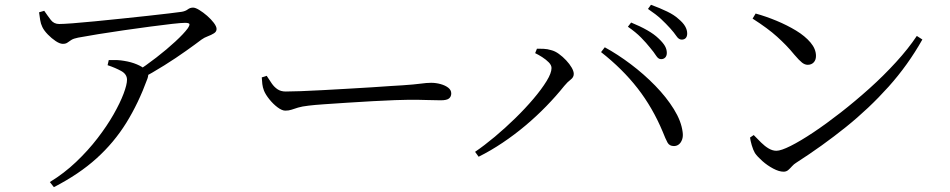

<svg xmlns="http://www.w3.org/2000/svg" viewBox="-20 -739 3960 800"><path d="M142.8 -687.7 164.3 -694Q179.6 -671.6 192.2 -655.3Q204.9 -639 226.7 -639Q242.6 -639 282.1 -641.9Q321.6 -644.8 374.6 -650.1Q427.5 -655.4 484.4 -661.2Q541.3 -667 593.7 -672.8Q646.1 -678.6 684.4 -683.1Q722.6 -687.6 736.9 -689.8Q752.5 -692.4 762.3 -699.8Q772.1 -707.3 784.4 -707.3Q794.3 -707.3 810.4 -697.4Q826.6 -687.5 843.2 -673.1Q859.8 -658.6 871.1 -643.6Q882.4 -628.5 882.4 -618.2Q882.4 -606.9 871.3 -600.1Q860.2 -593.2 845.7 -587.8Q831.1 -582.4 819.7 -574.1Q796.4 -556.3 755.3 -527.1Q714.3 -497.8 664.5 -466.6Q614.7 -435.5 563.7 -408.1L544 -437Q587.3 -465.2 631.1 -499.1Q675 -533 710.4 -565.8Q745.8 -598.5 762.3 -620.9Q771.9 -635.4 768.9 -639.6Q765.9 -643.8 750.3 -643.8Q736.1 -643.8 697 -639.5Q657.9 -635.2 605.4 -628.1Q553 -621.1 496.6 -613Q440.2 -604.8 389.6 -596.7Q339 -588.6 305.5 -582.2Q286.5 -578.5 277 -572.4Q267.6 -566.2 260.8 -561.3Q254 -556.3 241.7 -556.3Q229.4 -556.3 212.2 -567.7Q195 -579.1 179.3 -595.3Q163.5 -611.5 156.3 -626.6Q149.7 -640.2 147.4 -655.6Q145.1 -671 142.8 -687.7ZM428.3 -467.4 433.2 -488.8Q454.5 -489.3 469.1 -488.6Q483.6 -487.8 496.7 -485.5Q526.9 -480.7 550.4 -470.7Q573.9 -460.8 585.3 -449.2Q594.2 -441 596.8 -433.4Q599.4 -425.9 594.2 -410.9Q557 -309.1 506.1 -227Q455.2 -145 382.4 -79.2Q309.7 -13.3 204.4 40.8L187.7 19.5Q247.1 -16.7 297.1 -64.3Q347.1 -111.9 386.4 -163Q425.7 -214.1 453.1 -262.2Q480.5 -310.4 494.9 -348.5Q509.2 -386.6 509.2 -406.6Q509.2 -429.8 485 -443.2Q460.9 -456.5 428.3 -467.4Z M1091.2 -423.1Q1101.9 -406.1 1112.4 -391.1Q1122.8 -376.1 1136.6 -366.9Q1150.3 -357.7 1170.6 -357.7Q1193.3 -357.7 1234.2 -359.2Q1275.1 -360.7 1325.8 -363.5Q1376.6 -366.3 1429.4 -369.3Q1482.2 -372.3 1529.7 -375.3Q1577.3 -378.3 1611 -380.8Q1644.6 -383.3 1656.1 -383.5Q1706.1 -386.9 1732 -390.4Q1757.8 -394 1776.6 -394Q1796 -394 1815.5 -388.7Q1834.9 -383.4 1847.5 -373.7Q1860.2 -363.9 1860.2 -349.8Q1860.2 -336.4 1850.9 -328.8Q1841.7 -321.1 1816.2 -321.1Q1789.9 -321.1 1760.6 -322.2Q1731.2 -323.3 1685.3 -323.3Q1666.6 -323.3 1625.6 -321.8Q1584.5 -320.3 1532.4 -317.4Q1480.2 -314.5 1427.9 -311.1Q1375.5 -307.7 1332.1 -304.7Q1288.7 -301.7 1266.5 -298.9Q1238.3 -295.7 1222.2 -290.8Q1206 -285.8 1194.6 -281.9Q1183.3 -278 1168.6 -278Q1155.1 -278 1136.6 -291.7Q1118.2 -305.5 1102.6 -324.9Q1087 -344.2 1080 -361.1Q1074.5 -375.4 1073 -388.7Q1071.4 -402.1 1070.7 -416.5Z M2688.5 -540.5Q2673.2 -559.9 2651.2 -582.4Q2629.2 -604.9 2596.2 -627.6L2609.7 -645.1Q2647.4 -629.8 2676.6 -613.1Q2705.8 -596.5 2723.7 -579Q2742.6 -561.3 2750.5 -547.4Q2758.4 -533.5 2758.4 -518.7Q2758.4 -506.4 2751.9 -499.5Q2745.4 -492.5 2734.3 -492.5Q2722.9 -492.5 2713.6 -507.2Q2704.3 -521.9 2688.5 -540.5ZM2772.5 -621.1Q2754.9 -640.5 2734.5 -659.7Q2714 -678.8 2679.9 -701.8L2692.4 -719.1Q2730.3 -705.2 2759.6 -691Q2788.9 -676.9 2806.2 -660.9Q2825.9 -644.7 2834.6 -629.6Q2843.3 -614.5 2843.3 -599.6Q2843.3 -587.2 2837.3 -580.5Q2831.2 -573.9 2820.3 -573.9Q2808.3 -573.9 2798.6 -588.4Q2788.8 -602.9 2772.5 -621.1ZM2209.8 -517.6 2217.3 -536.1Q2228.8 -536.3 2244.9 -535.6Q2261 -534.9 2276.5 -530.1Q2292.5 -526.2 2308.7 -514.4Q2325 -502.7 2339.2 -487.4Q2353.4 -472.2 2362 -457.3Q2370.7 -442.3 2370.7 -431Q2370.7 -416.9 2357.9 -407.4Q2345.1 -397.9 2331 -380.9Q2296.9 -338.3 2255.9 -296.2Q2214.9 -254.1 2169.2 -215.7Q2123.4 -177.2 2074.1 -144.2Q2024.9 -111.1 1974.3 -85.9L1959.5 -106.4Q1997.9 -132.6 2041.9 -169.3Q2085.8 -206.1 2127.4 -246.8Q2169 -287.5 2202.9 -327.5Q2236.9 -367.6 2257.4 -401.1Q2278 -434.5 2278 -455.5Q2278 -467.6 2266.5 -479.2Q2255.1 -490.8 2239.1 -501.1Q2223.1 -511.3 2209.8 -517.6ZM2788.3 -130.4Q2769.4 -130.2 2761.3 -145Q2753.2 -159.7 2741.4 -189.9Q2699.4 -290.4 2636.6 -371.1Q2573.8 -451.8 2484.4 -521.9L2499.9 -542Q2553.1 -513 2608 -471.7Q2663 -430.3 2710.1 -382Q2757.1 -333.7 2787.8 -284.1Q2818.6 -234.5 2824.3 -188.9Q2826.9 -171.2 2822.2 -157.8Q2817.5 -144.5 2808.8 -137.6Q2800.1 -130.6 2788.3 -130.4Z M3128.5 -682.6Q3171.1 -670.9 3215.2 -652.6Q3259.4 -634.3 3296.9 -611.6Q3334.3 -588.9 3357.1 -561.9Q3379.9 -535 3379.9 -506Q3379.9 -489 3370.4 -479Q3360.9 -469 3345.5 -469Q3333.4 -469 3321.7 -478.2Q3310 -487.4 3290.2 -510.6Q3272.2 -532.7 3254.7 -550.6Q3237.1 -568.6 3217.9 -586Q3198.6 -603.5 3173.8 -621.8Q3149 -640.2 3115.8 -661.5ZM3800.1 -589.3 3823.2 -574.4Q3763.4 -468.1 3682.3 -377.6Q3601.1 -287.1 3504.1 -209.2Q3407.1 -131.3 3297.5 -60.9Q3288 -55.2 3280.2 -46.4Q3272.3 -37.5 3264.3 -30.5Q3256.4 -23.6 3244.9 -23.6Q3226.2 -23.6 3201.7 -36.6Q3177.3 -49.5 3156.6 -67.9Q3135.8 -86.3 3125.6 -101.2Q3118 -114.1 3112.2 -134.1Q3106.5 -154.1 3105.2 -165.9L3120.5 -176.3Q3136.1 -160.2 3151.5 -144.9Q3166.9 -129.6 3183 -120.2Q3199.1 -110.8 3215 -110.8Q3234.1 -110.8 3274.4 -131Q3314.8 -151.2 3368.8 -187.2Q3422.8 -223.2 3482.9 -270.1Q3543 -317 3602.6 -370.4Q3662.2 -423.9 3713.5 -480.2Q3764.9 -536.4 3800.1 -589.3Z"/></svg>

Font: Noto Serif KR
Style: Regular
Weight: 200
Designer: Ryoko NISHIZUKA 西塚涼子 (kana & ideographs); Frank Grießhammer (Latin, Greek & Cyrillic); Wenlong ZHANG 张文龙 (bopomofo); San
Foundry: Adobe
Version: Version 2.001;hotconv 1.1.0;makeotfexe 2.6.0